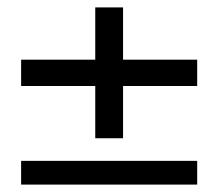

<svg xmlns="http://www.w3.org/2000/svg" viewBox="-20 -498 590 518"><path d="M37 0V-64H512V0ZM237 -125V-478H312V-125ZM37 -266V-337H512V-266Z"/></svg>

Font: DM Sans 24pt
Style: Regular
Weight: 400
Designer: Colophon Foundry, Jonny Pinhorn
Foundry: Colophon Foundry
Version: Version 4.004;gftools[0.9.30]